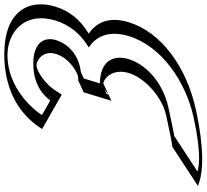

<svg xmlns="http://www.w3.org/2000/svg" viewBox="-54 -826 968 900"><g transform="rotate(-90 430.0 -376.0)"><path d="M423.8 -587 297.8 -659C297.8 -659 395.1 -840 626.1 -840C783.1 -840 866.6 -740 823.8 -600C803 -532 759.1 -480 703.4 -445C755.5 -406 777.2 -343 750.6 -256C702.3 -98 532.7 19.5 348 60C82.9 118.2 29 67.7 29 67.7L216.4 -54.9C216.4 -54.9 227.6 -54.5 357 -82.9C461.4 -105.8 541.2 -186 562.6 -256C584.3 -327 546.6 -377 480.6 -377C460.6 -377 436 -349 436 -349L473.6 -472L521.4 -494C571.4 -494 633.8 -538 652.2 -598C668.4 -651 631 -689 578 -689C474 -689 423.8 -587 423.8 -587ZM420.9 -608.3C440.5 -637.8 495.1 -704 582.6 -704C641.9 -704 686.5 -661.2 667.2 -598C646.8 -531.5 579.9 -481.9 520.7 -479.1L485.9 -463L462.3 -386C468.9 -389 476.9 -392 485.2 -392C559.2 -392 601.8 -335.1 577.6 -256C553.9 -178.5 467.2 -92.7 356 -68.3C259.9 -47.2 228.8 -41.9 218 -40.4L59.1 63.5C89.5 73.2 169.6 84.8 349 45.4C529.7 5.7 690.2 -107.6 735.6 -256C760.6 -337.8 740.5 -395.6 691.7 -432.2L676.6 -443.5L697.8 -456.8C749.2 -489.1 789.3 -536.4 808.8 -600C848.7 -730.5 772.1 -825 621.6 -825C436.7 -825 344 -705.6 318.3 -666.9ZM420.9 -608.3 318.3 -666.9C344 -705.6 436.7 -825 621.6 -825C772.1 -825 848.7 -730.5 808.8 -600C789.3 -536.4 749.2 -489.1 697.8 -456.8L676.6 -443.5L691.7 -432.2C740.5 -395.6 760.6 -337.8 735.6 -256C690.2 -107.6 529.7 5.7 349 45.4C169.6 84.8 89.5 73.2 59.1 63.5L218 -40.4C228.8 -41.9 259.9 -47.2 356 -68.3C467.2 -92.7 553.9 -178.5 577.6 -256C601.8 -335.1 559.2 -392 485.2 -392C476.9 -392 468.9 -389 462.3 -386L485.9 -463L520.7 -479.1C579.9 -481.9 646.8 -531.5 667.2 -598C686.5 -661.2 641.9 -704 582.6 -704C495.1 -704 440.5 -637.8 420.9 -608.3ZM433.4 -603.2C451.7 -630.6 499.8 -689 578 -689C631 -689 668.4 -651 652.2 -598C633.6 -537.4 574.6 -496.4 521.1 -493.9L473.6 -472L439.6 -360.7L465.5 -372.8C470.8 -375.3 476 -377 480.6 -377C546.5 -377 584.3 -327 562.6 -256C541.2 -186 461.4 -105.8 357 -82.9C255.7 -60.6 233.2 -57 216.1 -54.7L25.5 70L50.5 78C83.9 88.6 166.8 99.8 348 60C532.7 19.5 702.3 -98 750.6 -256C777.2 -342.9 755.4 -406 703.4 -445C759 -480 803 -532 823.8 -600C866.6 -740 783.1 -840 626.1 -840C433.1 -840 333.4 -713.6 305.7 -671.9L297.4 -659.3L423 -587.5ZM489.2 -392 512.2 -467.3 540.8 -480.5C626.7 -491.1 675.3 -542.9 692.2 -598C707.8 -649.2 683.3 -704 582.6 -704C475.3 -704 430 -650.5 408.7 -624.5L340.6 -663.4C363.6 -700.6 465.6 -825 621.6 -825C731.3 -825 827.2 -742.2 783.8 -600C763.4 -533.5 720.3 -483.5 669.3 -451.5L657.6 -444.1L666.9 -437.1C714.2 -401.7 736.7 -341.4 710.6 -256C663 -100.2 494.2 11.4 330.6 47.3C152.5 86.4 93.8 71.4 76.5 65.4L242.4 -43.1C262.4 -46.5 297.6 -53.3 374.4 -70.2C504.6 -98.7 580.8 -184.9 602.6 -256C623.9 -325.5 598.3 -389.9 489.2 -392ZM275.2 -662.7 436.2 -570.6 459.9 -606.3C483.1 -641.2 540.5 -689 578 -689C589.6 -689 647.1 -663.1 627.2 -598C606.2 -529.3 532.9 -494.6 520.2 -494L502.3 -493.1L447.3 -467.7L407.6 -337.8L489.5 -376C520.9 -368.9 558.4 -324.1 537.6 -256C514.2 -179.6 424 -99.7 338.6 -81C243.5 -60.1 212.9 -55.1 208.2 -54.5L192.1 -52.3L8 68.1L31 75.4C76.4 89.8 178.5 99.4 366.4 58.1C568.1 13.8 729.5 -105.4 775.6 -256C801.1 -339.4 781.7 -399.9 728.1 -440.1L722.4 -444.4L731.8 -450.3C787.9 -485.6 828.9 -534.9 848.8 -600C888 -728.2 823.9 -840 626.1 -840C389.2 -840 301.2 -702 275.2 -662.7Z"/></g></svg>

Font: Hussar Outliner
Style: Obl
Weight: 700
Foundry: Cannot Into Space Fonts
Version: Version 0.92